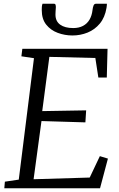

<svg xmlns="http://www.w3.org/2000/svg" viewBox="-20 -1003 635 1023"><path d="M3 0 6 -35 80 -46 161 -693 94 -703 99 -743H553L549 -590H504L488 -694L243 -700L205 -411L439 -415L435 -351L201 -358L159 -48L458 -57L512 -171L555 -158L513 0ZM268 -983Q274.5 -983 276.2 -976.8Q278 -970.5 277.5 -962Q277 -953.5 276.2 -943.8Q275.5 -934 275.5 -925.5Q275.5 -889.5 300.8 -871.5Q326 -853.5 370 -853.5Q400.5 -853.5 422.2 -865Q444 -876.5 456.8 -898Q469.5 -919.5 473 -950Q474.5 -963 478.2 -973Q482 -983 491 -983H549.5Q549.5 -979.5 549.2 -974.8Q549 -970 547.5 -961Q539 -910 512 -877.5Q485 -845 446.8 -829.5Q408.5 -814 366 -814Q325 -814 287.5 -828Q250 -842 226.2 -871.8Q202.5 -901.5 202.5 -949.5Q202.5 -958 203 -966.5Q203.5 -975 206.5 -983Z"/></svg>

Font: Merriweather 7pt Light
Style: Italic
Weight: 300
Italic angle: -7.8°
Designer: Eben Sorkin
Foundry: Eben Sorkin
Version: Version 2.200;gftools[0.9.31]